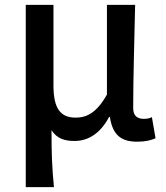

<svg xmlns="http://www.w3.org/2000/svg" viewBox="-20 -570 683 790"><path d="M86 200H202C194 117 192 67 192 -34C216 2 248 10 287 10C343 10 393 -21 429 -89H432C443 -17 476 13 544 13C580 13 601 7 620 -1L605 -88C596 -83 585 -81 572 -81C545 -81 528 -93 528 -126C528 -247 533 -406 536 -550H420V-181C377 -104 335 -86 291 -86C227 -86 200 -126 200 -218V-550H86Z"/></svg>

Font: Spoqa Han Sans Neo Medium
Style: Regular
Weight: 500
Designer: [Spoqa Han Sans Neo] Dong-huui Kim  Younghwa Kang  Yujin Lee  [Noto Sans] Ryoko NISHIZUKA  (kana & ideographs); Paul D. 
Foundry: Spoqa (http://www.spoqa-han-sans.com)
Version: Version 1.000